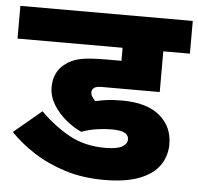

<svg xmlns="http://www.w3.org/2000/svg" viewBox="-48 -671 743 719"><g transform="rotate(5 324.0 -311.0)"><path d="M378 -191Q354 -191 324.5 -186.5Q295 -182 268 -172Q237 -186 208.5 -210Q180 -234 161.5 -264.5Q143 -295 143 -329Q143 -384 181 -415Q205 -435 238 -442.5Q271 -450 339 -450H395V-499H0V-622H648V-499H548V-346H333Q319 -346 312.5 -344.5Q306 -343 302 -340Q293 -334 293 -323Q293 -314 298 -306.5Q303 -299 310 -291Q332 -296 354.5 -299Q377 -302 410 -302Q504 -302 552.5 -261Q601 -220 601 -154Q601 -111 577.5 -76Q554 -41 502.5 -20.5Q451 0 368 0Q288 0 221.5 -21Q155 -42 102.5 -76Q50 -110 13 -149L117 -236Q168 -185 226.5 -152.5Q285 -120 361 -120Q407 -120 426 -131Q445 -142 445 -159Q445 -174 430.5 -182.5Q416 -191 378 -191Z"/></g></svg>

Font: Noto Sans ExtraBold
Style: Italic
Weight: 800
Italic angle: -12°
Designer: Monotype Design Team
Foundry: Monotype Imaging Inc.
Version: Version 2.013; ttfautohint (v1.8.4.7-5d5b)